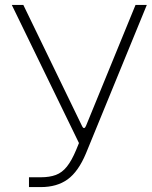

<svg xmlns="http://www.w3.org/2000/svg" viewBox="-20 -762 618 782"><path d="M98 0V-40H146Q182 -40 207.5 -49.5Q233 -59 252.5 -83.5Q272 -108 290 -151L532 -742H578L330 -137Q299 -63 255.5 -31.5Q212 0 146 0ZM312 -158 28 -742H75L314 -249Q323 -230 332 -253L343 -247Z"/></svg>

Font: Libre Franklin Thin
Style: Regular
Weight: 100
Designer: Pablo Impallari, Rodrigo Fuenzalida, Nhung Nguyen
Foundry: Impallari Type
Version: Version 3.000